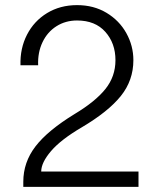

<svg xmlns="http://www.w3.org/2000/svg" viewBox="-20 -730 621 750"><path d="M300 -233Q218 -185 179.5 -140Q141 -95 141 -60H521V0H71V-20Q71 -96 118.5 -158Q166 -220 272 -285Q352 -333 391.5 -382Q431 -431 431 -495Q431 -561 391.5 -605.5Q352 -650 281 -650Q236 -650 200.5 -627.5Q165 -605 146 -565Q127 -525 129 -475H60Q58 -541 85.5 -594.5Q113 -648 164 -679Q215 -710 281 -710Q346 -710 396 -680Q446 -650 473.5 -600.5Q501 -551 501 -495Q501 -416 452 -355Q403 -294 300 -233Z"/></svg>

Font: Goli Light
Style: Regular
Weight: 300
Designer: jaikishan Patel
Foundry: MagicType
Version: Version 1.000